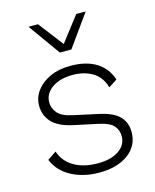

<svg xmlns="http://www.w3.org/2000/svg" viewBox="-113 -815 730 902"><g transform="rotate(-15 252.5 -364.0)"><path d="M258 10Q182 10 123.5 -21Q65 -52 41 -110L84 -139Q101 -88 148 -61Q195 -34 262 -34Q327 -34 365 -60Q403 -86 403 -129Q403 -158 384.5 -179.5Q366 -201 315 -212L198 -237Q127 -252 96 -285.5Q65 -319 65 -367Q65 -406 89 -438.5Q113 -471 155.5 -490.5Q198 -510 255 -510Q330 -510 379 -480.5Q428 -451 448 -392L406 -365Q391 -418 350 -442Q309 -466 255 -466Q191 -466 153 -438.5Q115 -411 115 -370Q115 -341 134.5 -317.5Q154 -294 206 -283L326 -257Q396 -242 424.5 -211.5Q453 -181 453 -136Q453 -69 399.5 -29.5Q346 10 258 10ZM391 -738 280 -583H224L113 -738H159L252 -617L345 -738Z"/></g></svg>

Font: Work Sans Light
Style: Regular
Weight: 300
Designer: Wei Huang
Foundry: Wei Huang
Version: Version 2.012; ttfautohint (v1.8.3)